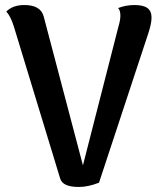

<svg xmlns="http://www.w3.org/2000/svg" viewBox="-20 -730 642 764"><path d="M583 -660Q583 -636 570 -597L374 -3Q330 14 294 14Q261 14 242.5 5.5Q224 -3 219 -21L35 -625Q22 -666 5 -684Q31 -710 77 -710Q142 -710 154 -664L310 -72L452 -627Q459 -650 459 -668Q459 -689 450 -698Q481 -710 515 -710Q550 -710 566.5 -698Q583 -686 583 -660Z"/></svg>

Font: Arima Madurai ExtraBold
Style: Regular
Weight: 800
Designer: Joana Correia and Natanael Gama
Foundry: NDISCOVER
Version: Version 1.020